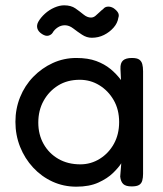

<svg xmlns="http://www.w3.org/2000/svg" viewBox="-20 -692 614 722"><path d="M475 9Q453 9 443.5 0Q434 -9 432 -28L436 -78Q426 -62 405 -41.5Q384 -21 350 -5.5Q316 10 267 10Q219 10 177.5 -9Q136 -28 104.5 -62Q73 -96 55.5 -140Q38 -184 38 -234Q38 -283 55.5 -326.5Q73 -370 105 -403Q137 -436 178.5 -455Q220 -474 267 -474Q311 -474 342 -462.5Q373 -451 395.5 -432.5Q418 -414 435 -391L433 -433Q432 -455 442.5 -464.5Q453 -474 476 -474Q495 -474 503.5 -468Q512 -462 515 -451Q518 -440 518 -424V-38Q518 -24 515 -13Q512 -2 503 3.5Q494 9 475 9ZM282 -74Q322 -74 355.5 -95Q389 -116 408.5 -151.5Q428 -187 428 -233Q428 -280 407.5 -315.5Q387 -351 353.5 -371.5Q320 -392 280 -392Q233 -392 198.5 -370.5Q164 -349 144 -313Q124 -277 124 -231Q124 -186 144 -150.5Q164 -115 199.5 -94.5Q235 -74 282 -74ZM221 -672Q247 -672 263.5 -660.5Q280 -649 294 -637.5Q308 -626 322 -626Q331 -626 338.5 -632Q346 -638 353.5 -645.5Q361 -653 368 -658Q374 -666 384.5 -667Q395 -668 406 -662Q418 -654 423.5 -645Q429 -636 425 -625Q422 -605 407 -588Q392 -571 371 -560.5Q350 -550 325 -550Q306 -550 288.5 -561.5Q271 -573 255.5 -585Q240 -597 224 -597Q209 -597 196.5 -588.5Q184 -580 178 -569Q173 -561 162.5 -558Q152 -555 138 -564Q124 -573 120.5 -585Q117 -597 124 -610Q133 -626 149 -640.5Q165 -655 184.5 -663.5Q204 -672 221 -672Z"/></svg>

Font: Fredoka Light
Style: Regular
Weight: 400
Version: Version 2.001